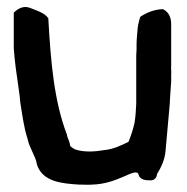

<svg xmlns="http://www.w3.org/2000/svg" viewBox="-20 -521 530 544"><path d="M19 -385C21 -350 28 -303 33 -269C35 -254 37 -241 37 -235V-234C43 -197 47 -162 58 -128C63 -102 81 -78 84 -58V-57C99 -5 157 -1 204 2H205C217 2 228 3 242 2C314 0 360 -45 372 -29C375 -10 395 -10 407 -10C416 -10 424 -16 425 -28C436 -46 447 -68 449 -93C453 -137 457 -182 461 -227L462 -247L465 -290V-308C466 -320 464 -327 465 -336V-452C465 -469 460 -486 442 -495H440C415 -494 393 -484 377 -473C375 -464 371 -452 370 -441V-440C370 -435 367 -413 367 -399C367 -385 367 -373 366 -364V-227C365 -207 364 -189 361 -172C357 -154 351 -136 344 -119C323 -109 303 -99 278 -96H277C248 -91 218 -89 192 -98C187 -101 182 -104 179 -107C178 -117 174 -126 171 -133C171 -134 170 -136 170 -137V-139L169 -141C134 -234 124 -340 117 -467V-469C106 -486 78 -493 64 -499C45 -506 29 -495 19 -485Z"/></svg>

Font: Vapor
Style: Bd
Weight: 700
Foundry: Cannot Into Space Fonts
Version: Version 0.179